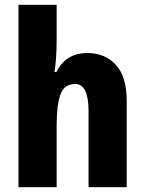

<svg xmlns="http://www.w3.org/2000/svg" viewBox="-20 -780 604 800"><path d="M216 -760H57V0H216V-256Q216 -343 232 -386.5Q248 -430 294 -430Q349 -430 349 -316V0H508V-359Q508 -460 463 -509.5Q418 -559 344 -559Q254 -559 215 -480H207Q211 -503 213.5 -537.5Q216 -572 216 -612Z"/></svg>

Font: Noto Sans Display SemiCondensed Extra
Style: Regular
Weight: 800
Width: 4
Designer: Monotype Design Team
Foundry: Monotype Imaging Inc.
Version: Version 1.900